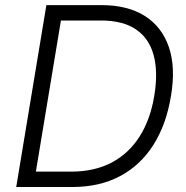

<svg xmlns="http://www.w3.org/2000/svg" viewBox="-20 -748 745 768"><path d="M269.5 0H82.5L92.8 -61.5H264.6Q357.9 -61.5 426.8 -97.9Q495.6 -134.3 538.8 -202.6Q582 -271 597.2 -365.7Q612.8 -459.5 594.7 -526.9Q576.7 -594.2 524.2 -630.1Q471.7 -666 383.8 -666H190.4L200.7 -727.5H386.2Q490.7 -727.5 559.3 -684.1Q627.9 -640.6 655.5 -559.6Q683.1 -478.5 664.1 -365.2Q645.5 -250.5 593.8 -168.7Q542 -86.9 460.2 -43.5Q378.4 0 269.5 0ZM233.9 -727.5 113.3 0H44.9L165.5 -727.5Z"/></svg>

Font: Inter 20pt Light
Style: Italic
Weight: 300
Italic angle: -9.3988°
Version: Version 4.001;git-66647c0bb